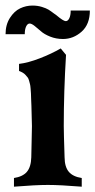

<svg xmlns="http://www.w3.org/2000/svg" viewBox="-39 -683 349 704"><path d="M136.7 -4.9Q91.3 -4.9 12.2 1.5V-30.3Q44.4 -35.2 59.6 -53Q74.7 -70.8 75.7 -106Q75.7 -116.2 76.9 -161.4Q78.1 -206.5 78.1 -220.7Q78.1 -238.3 76.2 -294.9Q75.7 -302.7 75.2 -318.8Q74.7 -335 74.5 -340.6Q74.2 -346.2 73.2 -358.2Q72.3 -370.1 71 -374.5Q69.8 -378.9 67.6 -387.2Q65.4 -395.5 62.3 -399.2Q59.1 -402.8 54.7 -408Q50.3 -413.1 44.4 -416.5Q38.6 -419.9 30.8 -422.9V-448.7Q64 -452.6 106.9 -469.2Q149.9 -485.8 183.6 -505.4L203.1 -481.9Q194.8 -346.7 194.8 -220.7Q194.8 -196.8 197.8 -106Q198.2 -70.8 213.4 -53Q228.5 -35.2 260.7 -30.3V1.5Q181.6 -4.9 136.7 -4.9ZM167 -627.9 167.5 -627.4Q193.4 -605.5 202.1 -605.5Q210 -605.5 215.1 -616Q220.2 -626.5 220.2 -644.5H290.5Q290.5 -593.8 260.3 -566.9Q230 -540 191.9 -540Q166.5 -540 144.8 -548.8Q123 -557.6 111.1 -568.4Q99.1 -579.1 87.9 -587.9Q76.7 -596.7 69.8 -596.7Q62 -596.7 56.9 -586.2Q51.8 -575.7 51.8 -557.6H-18.6Q-18.6 -592.3 -2.7 -617.2Q13.2 -642.1 34.7 -652.3Q56.2 -662.6 80.1 -662.6Q98.6 -662.6 114.5 -657.7Q130.4 -652.8 138.7 -647.7Q147 -642.6 159.2 -633.3Q163.6 -629.9 167 -627.9Z"/></svg>

Font: Flanker
Style: Bold
Weight: 700
Designer: Flanker
Foundry: Flanker
Version: Version 2.021